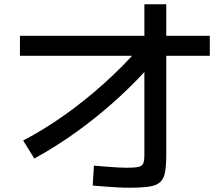

<svg xmlns="http://www.w3.org/2000/svg" viewBox="-20 -835 1040 895"><path d="M88 -180Q184 -230 280 -298Q376 -366 465 -446Q554 -526 628 -611L703 -555Q623 -462 531 -378Q439 -294 340.5 -223Q242 -152 140 -96ZM580 40Q556 40 529.5 38.5Q503 37 474 35Q445 33 412 30L418 -63Q447 -60 475.5 -58Q504 -56 528 -54.5Q552 -53 570 -53Q608 -53 625.5 -57Q643 -61 648 -74Q653 -87 653 -115V-815H755V-115Q755 -64 749.5 -33Q744 -2 726.5 14Q709 30 674 35Q639 40 580 40ZM73 -575V-668H958V-575Z"/></svg>

Font: M PLUS 1 Code Medium
Style: Regular
Weight: 500
Designer: Coji Morishita
Foundry: UNDERFOREST DESIGN
Version: Version 1.002